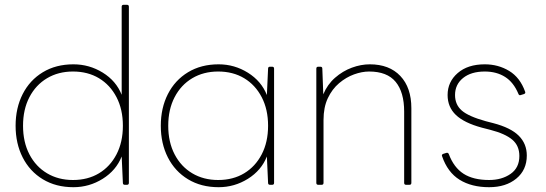

<svg xmlns="http://www.w3.org/2000/svg" viewBox="-20 -770 2275 800"><path d="M286 10Q213 10 158.5 -23Q104 -56 74.5 -114Q45 -172 45 -246Q45 -320 74.5 -378Q104 -436 158.5 -469Q213 -502 286 -502Q352 -502 408 -467.5Q464 -433 487 -375V-742Q487 -750 495 -750H509Q517 -750 517 -742V-8Q517 0 509 0H500Q492 0 492 -8L487 -118Q464 -60 408 -25Q352 10 286 10ZM284 -20Q346 -20 392.5 -48Q439 -76 465.5 -127Q492 -178 492 -246Q492 -314 465.5 -365Q439 -416 392.5 -444Q346 -472 284 -472Q223 -472 176 -444Q129 -416 102.5 -365Q76 -314 76 -246Q76 -178 102.5 -127Q129 -76 176 -48Q223 -20 284 -20Z M891 10Q818 10 763.5 -23Q709 -56 679.5 -114Q650 -172 650 -246Q650 -320 679.5 -378Q709 -436 763.5 -469Q818 -502 891 -502Q957 -502 1013 -467Q1069 -432 1092 -374L1097 -484Q1097 -492 1105 -492H1114Q1122 -492 1122 -484V-8Q1122 0 1114 0H1105Q1097 0 1097 -8L1092 -118Q1069 -60 1013 -25Q957 10 891 10ZM889 -20Q951 -20 997.5 -48Q1044 -76 1070.5 -127Q1097 -178 1097 -246Q1097 -314 1070.5 -365Q1044 -416 997.5 -444Q951 -472 889 -472Q828 -472 781 -444Q734 -416 707.5 -365Q681 -314 681 -246Q681 -178 707.5 -127Q734 -76 781 -48Q828 -20 889 -20Z M1306 0Q1298 0 1298 -8V-484Q1298 -492 1306 -492H1315Q1323 -492 1323 -484L1327 -377Q1344 -418 1376 -446Q1408 -474 1446 -488Q1484 -502 1521 -502Q1602 -502 1648 -453.5Q1694 -405 1694 -319V-8Q1694 0 1686 0H1672Q1664 0 1664 -8V-305Q1664 -386 1628.5 -429Q1593 -472 1518 -472Q1488 -472 1455 -460Q1422 -448 1393 -423.5Q1364 -399 1346 -361Q1328 -323 1328 -270V-8Q1328 0 1320 0Z M2018 10Q1945 10 1895 -21Q1845 -52 1822 -119Q1819 -126 1827 -129L1840 -133Q1847 -135 1850 -128Q1871 -72 1911.5 -46Q1952 -20 2018 -20Q2071 -20 2107.5 -45.5Q2144 -71 2144 -120Q2144 -163 2114.5 -188Q2085 -213 2023 -229L1988 -238Q1914 -258 1879.5 -291Q1845 -324 1845 -374Q1845 -429 1887 -465.5Q1929 -502 2000 -502Q2056 -502 2101.5 -474.5Q2147 -447 2168 -388Q2171 -381 2163 -378L2150 -374Q2143 -371 2140 -379Q2120 -427 2084.5 -449.5Q2049 -472 2000 -472Q1943 -472 1909.5 -445Q1876 -418 1876 -374Q1876 -334 1904 -309.5Q1932 -285 2004 -265L2035 -257Q2108 -238 2141.5 -204.5Q2175 -171 2175 -122Q2175 -62 2131.5 -26Q2088 10 2018 10Z"/></svg>

Font: LINE Seed Sans App Thin
Style: Regular
Weight: 250
Designer: LINE VX Design & Dalton Maag Ltd & Sandoll Inc
Foundry: Dalton Maag Ltd
Version: Version 1.003